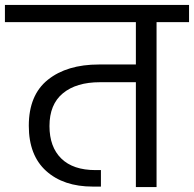

<svg xmlns="http://www.w3.org/2000/svg" viewBox="-47 -760 788 780"><path d="M721 -670H589V0H505V-426H359Q263 -426 208.5 -381Q154 -336 154 -248Q154 -163 202 -116Q250 -69 341 -69H363V-2H330Q211 -2 140.5 -65.5Q70 -129 70 -249Q70 -374 147.5 -436Q225 -498 355 -498H505V-670H-27V-740H721Z"/></svg>

Font: Fz Poppins
Style: Regular
Weight: 400
Designer: Ninad Kale (Devanagari), Jonny Pinhorn (Latin)
Foundry: Indian Type Foundry
Version: Vit hóa bi Vntype.Com & FontZin.Com